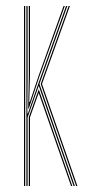

<svg xmlns="http://www.w3.org/2000/svg" viewBox="-20 -620 308 640"><path d="M68 0V-600H72V-359L71.2 -242.2H73.2L114.5 -360.5L200.2 -600H204.5L111.5 -340.2L229.5 0H225.2L109.2 -334.2L72 -228.5V0ZM60 0V-600H64V0ZM233.8 0 115.8 -340.2 208.8 -600H213L120 -340.2L238 0ZM74 -258.2 76 -364V-600H80V-368L77.5 -280.2H79.5L108.8 -368L191.8 -600H196L111.5 -365.2L76 -258.2ZM76 0V-229.8L109.2 -322.2L221 0H216.8L109 -310.2L80 -229V0Z"/></svg>

Font: Big Shoulders Inline Display Thin
Style: Regular
Weight: 100
Designer: Patric King
Foundry: XO Type Co
Version: Version 1.000